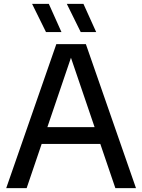

<svg xmlns="http://www.w3.org/2000/svg" viewBox="-20 -967 731 987"><path d="M12 0 269.5 -740H421.5L679 0H573L337.5 -691.5H352L117 0ZM159.5 -227 183.5 -313.5H507L531 -227ZM395 -802 323.5 -947H409L474.5 -802ZM216.5 -802 145 -947H231L296 -802Z"/></svg>

Font: Encode Sans SC Condensed Thin Medium
Style: Regular
Weight: 500
Version: Version 3.002